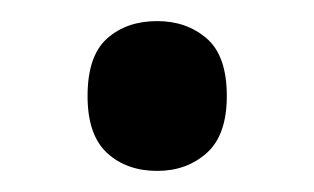

<svg xmlns="http://www.w3.org/2000/svg" viewBox="-20 -150 298 182"><path d="M63 -59Q63 -97 81.5 -113.5Q100 -130 129 -130Q157 -130 176 -113.5Q195 -97 195 -59Q195 -22 176 -5Q157 12 129 12Q100 12 81.5 -5Q63 -22 63 -59Z"/></svg>

Font: Noto Sans Georgian SemiCondensed Medium
Style: Regular
Weight: 500
Width: 4
Designer: Monotype Design Team, Akaki Razmadze
Foundry: Google LLC
Version: Version 2.005; ttfautohint (v1.8.4.7-5d5b)